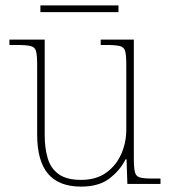

<svg xmlns="http://www.w3.org/2000/svg" viewBox="-20 -683 637 713"><path d="M281 10Q199 10 158.5 -37.5Q118 -85 118 -184V-442Q118 -477 114 -492.5Q110 -508 94 -512Q78 -516 41 -516H15V-536H146V-181Q146 -134 157 -96Q168 -58 197.5 -36.5Q227 -15 281 -15Q337 -15 374 -41.5Q411 -68 430 -110.5Q449 -153 449 -202V-442Q449 -477 445 -492.5Q441 -508 425 -512Q409 -516 372 -516H354V-536H477V-94Q477 -60 481 -44Q485 -28 499.5 -24Q514 -20 544 -20H576V0H453L450 -91H446Q427 -52 387.5 -21Q348 10 281 10ZM130 -638V-663H420V-638Z"/></svg>

Font: Noto Serif Tamil Thin
Style: Regular
Weight: 100
Designer: Indian Type Foundry, Tom Grace, and the Monotype Design Team
Foundry: Monotype Imaging Inc.
Version: Version 2.004; ttfautohint (v1.8.4.7-5d5b)